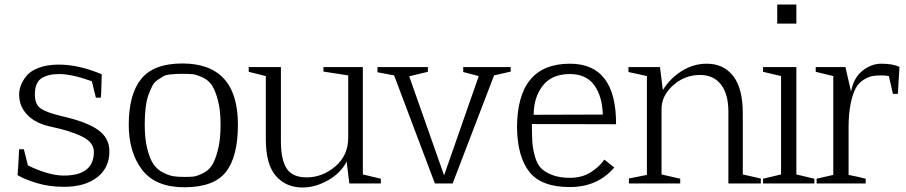

<svg xmlns="http://www.w3.org/2000/svg" viewBox="-20 -815 4027 853"><path d="M406 -381 388 -454Q300 -486 242 -486Q193 -486 164 -467Q135 -448 135 -395Q135 -351 161 -333Q187 -315 254 -299Q365 -274 415.5 -238Q466 -202 466 -143Q466 -69 411.5 -27Q357 15 264 15Q198 15 142.5 -2Q87 -19 58 -37Q58 -38 58.5 -44Q59 -50 61 -77.5Q63 -105 65 -152H86L104 -80Q198 -35 263 -35Q397 -35 397 -140Q397 -182 346.5 -207.5Q296 -233 207 -252Q139 -266 102 -304Q65 -342 65 -395Q65 -414 72 -434Q79 -454 96.5 -476.5Q114 -499 151.5 -513.5Q189 -528 241 -528Q330 -528 432 -485Q431 -467 430.5 -433Q430 -399 428 -381Z M623 -261Q623 -198 634.5 -153Q646 -108 662.5 -84.5Q679 -61 705 -48Q731 -35 751 -32Q771 -29 799 -29Q824 -29 839 -30.5Q854 -32 880 -44.5Q906 -57 921 -79.5Q936 -102 948 -148.5Q960 -195 960 -261Q960 -325 948 -370Q936 -415 920.5 -437.5Q905 -460 878 -472Q851 -484 834.5 -485.5Q818 -487 790 -487Q771 -487 762 -486.5Q753 -486 734 -484Q715 -482 705.5 -476Q696 -470 680.5 -460Q665 -450 656.5 -433Q648 -416 639.5 -393Q631 -370 627 -336.5Q623 -303 623 -261ZM790 -533Q1037 -533 1037 -261Q1037 -119 983.5 -51Q930 17 799 17Q671 17 611.5 -60.5Q552 -138 552 -261Q552 -396 607.5 -464.5Q663 -533 790 -533Z M1527 -480 1417 -497V-517H1592V-40L1672 -21V0H1532L1520 -97Q1493 -45 1436.5 -13.5Q1380 18 1324 18Q1251 18 1206 -33Q1161 -84 1161 -196V-477L1085 -496V-517H1228V-187Q1228 -106 1253.5 -66.5Q1279 -27 1342 -27Q1413 -27 1470 -76Q1527 -125 1527 -203Z M1731 -480 1657 -494V-517H1881V-496L1798 -476L1953 -36L2107 -477L2038 -495V-517H2249V-497L2175 -480L1991 0H1912Z M2351 -305 2658 -306Q2656 -386 2620.5 -436Q2585 -486 2512 -486Q2431 -486 2391 -434Q2351 -382 2351 -305ZM2512 -25Q2566 -25 2605 -50Q2644 -75 2665 -106L2709 -71Q2635 16 2512 16Q2385 16 2332 -51Q2279 -118 2277 -247Q2277 -532 2512 -532Q2718 -532 2717 -263L2343 -264Q2343 -215 2345 -184.5Q2347 -154 2356.5 -120Q2366 -86 2383.5 -68Q2401 -50 2433.5 -37.5Q2466 -25 2512 -25Z M3280 -40 3360 -22V0H3216V-319Q3216 -397 3183 -439.5Q3150 -482 3090 -482Q3022 -482 2970.5 -436Q2919 -390 2919 -330V-40L3002 -21V0H2774V-22L2854 -38V-477Q2846 -479 2816.5 -485.5Q2787 -492 2772 -495V-517H2912L2925 -415Q2956 -466 3008 -499Q3060 -532 3120 -532Q3195 -532 3237.5 -477Q3280 -422 3280 -312Z M3518 -710H3433V-795H3518ZM3450 -477 3370 -496V-517H3518V-40L3598 -21V0H3370V-21L3450 -40Z M3682 -477 3604 -496V-517H3736L3761 -408Q3772 -469 3811.5 -500.5Q3851 -532 3895 -532Q3946 -532 3976 -518L3969 -398H3947L3929 -477Q3914 -480 3895 -480Q3872 -480 3855.5 -477Q3839 -474 3817.5 -461Q3796 -448 3782.5 -424.5Q3769 -401 3759.5 -356Q3750 -311 3750 -249V-38Q3796 -29 3826 -21V0H3608V-21L3682 -38Z"/></svg>

Font: Afta serif
Style: Regular
Weight: 400
Designer: parq.ink
Foundry: Oriol Esparraguera Font
Version: Version 1.000